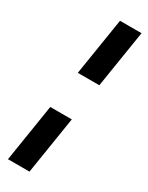

<svg xmlns="http://www.w3.org/2000/svg" viewBox="-229 -745 747 966"><g transform="rotate(30 144.5 -262.5)"><path d="M102 -372 155 -705H280L227 -372ZM15 180 68 -154H193L140 180Z"/></g></svg>

Font: Nunito Sans
Style: Bold Italic
Weight: 700
Italic angle: -9°
Designer: Vernon Adams
Foundry: Vernon Adams
Version: Version 3.006; ttfautohint (v1.8.3)